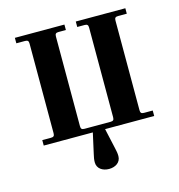

<svg xmlns="http://www.w3.org/2000/svg" viewBox="-98 -561 762 816"><g transform="rotate(-15 283.0 -153.0)"><path d="M40 0H256L236 90C233 103 231 113 231 125C231 153 255 168 283 168C311 168 335 153 335 125C335 113 333 103 330 90L310 0H526V-24H488C476 -24 472 -28 472 -40V-434C472 -446 476 -450 488 -450H526V-474H308V-450H340C352 -450 356 -446 356 -434V-40C356 -28 352 -24 340 -24H226C214 -24 210 -28 210 -40V-434C210 -446 214 -450 226 -450H258V-474H40V-450H78C90 -450 94 -446 94 -434V-40C94 -28 90 -24 78 -24H40Z"/></g></svg>

Font: Old Standard
Style: Bold
Weight: 700
Designer: Alexey Kryukov <alexios@thessalonica.org.ru>
Version: Version 2.0.2